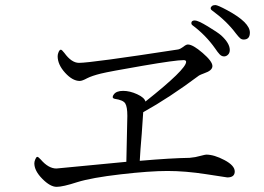

<svg xmlns="http://www.w3.org/2000/svg" viewBox="-20 -808 1040 756"><path d="M115.2 -165Q115.2 -171.9 119.1 -181.2Q123 -190.4 127 -190.4Q130.9 -190.4 140.6 -179.7Q170.9 -144.5 202.1 -144.5L477.5 -170.9L481.4 -351.6Q481.4 -387.7 473.1 -400.9Q464.8 -414.1 431.6 -418.9Q423.8 -420.9 423.8 -425.8Q423.8 -430.7 427.7 -435.5Q437.5 -450.2 464.8 -450.2Q491.2 -450.2 520 -437Q548.8 -423.8 552.7 -408.2Q712.9 -535.2 712.9 -564.5Q712.9 -571.3 703.1 -571.3Q670.9 -571.3 540.5 -548.8Q410.2 -526.4 376.5 -518.1Q342.8 -509.8 323.2 -500Q303.7 -489.3 293.9 -489.3Q265.6 -489.3 236.3 -521.5Q207 -553.7 207 -586.9Q207 -594.7 210.9 -603.5Q214.8 -612.3 219.7 -612.3Q223.6 -612.3 233.4 -599.6Q261.7 -560.5 291 -560.5Q338.9 -560.5 681.6 -613.3Q690.4 -615.2 702.1 -624Q712.9 -632.8 719.7 -632.8Q739.3 -632.8 777.8 -599.6Q816.4 -566.4 816.4 -547.9Q816.4 -530.3 784.2 -519.5Q768.6 -513.7 763.7 -510.7Q647.5 -423.8 543.9 -366.2Q543 -349.6 538.1 -281.2Q532.2 -212.9 530.3 -174.8Q654.3 -185.5 726.6 -186.5Q750 -188.5 769.5 -194.3Q788.1 -199.2 792 -199.2Q823.2 -199.2 863.8 -177.7Q904.3 -156.2 904.3 -132.8Q904.3 -109.4 875 -109.4Q874 -109.4 792 -122.1Q710 -134.8 639.6 -134.8Q569.3 -134.8 455.1 -121.6Q340.8 -108.4 284.2 -90.8Q227.5 -72.3 203.1 -72.3Q177.7 -72.3 146.5 -104Q115.2 -135.7 115.2 -165ZM733.4 -716.8Q733.4 -727.5 747.1 -727.5Q759.8 -727.5 798.3 -704.1Q836.9 -680.7 850.6 -668.9Q884.8 -637.7 884.8 -611.3Q884.8 -599.6 877.9 -592.8Q871.1 -585.9 862.3 -585.9Q852.5 -585.9 844.7 -594.2Q836.9 -602.5 827.1 -617.2Q790 -669.9 737.3 -709Q733.4 -711.9 733.4 -716.8ZM809.6 -775.4Q809.6 -780.3 814.5 -784.2Q819.3 -788.1 828.1 -788.1Q836.9 -788.1 875 -767.6Q963.9 -719.7 963.9 -679.7Q963.9 -652.3 939.5 -652.3Q931.6 -652.3 925.8 -657.2Q919.9 -662.1 909.2 -675.8Q873 -724.6 815.4 -766.6Q809.6 -770.5 809.6 -775.4Z"/></svg>

Font: GenEi Koburi Mincho v6
Style: Regular
Weight: 400
Designer: o_tamon (Modified)
Foundry: o_tamon / Adobe Systems Incorporated
Version: Version 6.1